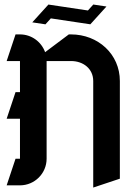

<svg xmlns="http://www.w3.org/2000/svg" viewBox="-20 -815 610 865"><path d="M400.3 -794.6 376.1 -767.8 198.1 -794.5 125.4 -714.3 184.8 -705.4 209 -732.2 387 -705.5 459.6 -785.7ZM50 -660 10 -540H70V-400H50L10 -280H70V-100H50L10 20H70C136.2 20 190 -33.8 190 -100V-540H300C355.2 -540 400 -505.2 400 -450V30L520 -10V-450C520 -571.4 421.4 -660 300 -660H290L183.2 -579.9C166.7 -626.5 122.2 -660 70 -660Z"/></svg>

Font: Abibas
Style: Medium
Weight: 500
Version: Version 0.3